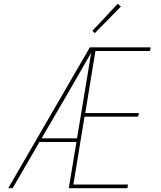

<svg xmlns="http://www.w3.org/2000/svg" viewBox="-20 -982 840 1002"><path d="M23 0 449 -735H766L763 -716H478L425 -392H705L701 -373H421L363 -19H648L645 0H339L379 -241H186L46 0ZM197 -260H382L456 -707Q425 -653 393.5 -598.5Q362 -544 331 -490ZM475 -809 462 -821 594 -962 611 -948Z"/></svg>

Font: Iosevka Aile Thin Oblique
Style: Regular
Weight: 100
Italic angle: -9°
Designer: Belleve Invis
Foundry: Belleve Invis
Version: Version 31.1.0; ttfautohint (v1.8.4)